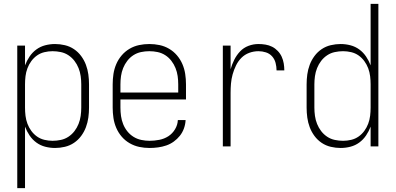

<svg xmlns="http://www.w3.org/2000/svg" viewBox="-20 -755 2040 990"><path d="M69 215V-520H109V-418Q118 -442 132.5 -463.5Q147 -485 167.5 -500Q188 -515 213 -521.5Q238 -528 264 -528Q289 -528 314.5 -522Q340 -516 361.5 -501.5Q383 -487 398.5 -466Q414 -445 423 -421Q432 -397 435.5 -371.5Q439 -346 439 -320V-200Q439 -174 435.5 -148.5Q432 -123 423 -99Q414 -75 398.5 -54Q383 -33 361.5 -18.5Q340 -4 314.5 2Q289 8 264 8Q238 8 213 1.5Q188 -5 167.5 -20Q147 -35 132.5 -56.5Q118 -78 109 -102V215ZM251 -29Q272 -29 293.5 -33.5Q315 -38 333 -50Q351 -62 364 -79Q377 -96 385 -116Q393 -136 396 -157.5Q399 -179 399 -200V-320Q399 -341 396 -362.5Q393 -384 385 -404Q377 -424 364 -441Q351 -458 333 -470Q315 -482 293.5 -486.5Q272 -491 251 -491Q230 -491 209 -486Q188 -481 171 -469Q154 -457 141.5 -440Q129 -423 121.5 -403Q114 -383 111.5 -362Q109 -341 109 -320V-200Q109 -179 111.5 -158Q114 -137 121.5 -117Q129 -97 141.5 -80Q154 -63 171 -51Q188 -39 209 -34Q230 -29 251 -29Z M751 8Q724 8 698 2.5Q672 -3 648.5 -16.5Q625 -30 607.5 -50.5Q590 -71 579.5 -95.5Q569 -120 565 -146.5Q561 -173 561 -200V-320Q561 -347 565 -373.5Q569 -400 579.5 -424.5Q590 -449 607.5 -469.5Q625 -490 648 -503.5Q671 -517 697 -522.5Q723 -528 750 -528Q777 -528 803 -522.5Q829 -517 852 -503.5Q875 -490 892.5 -469.5Q910 -449 920.5 -424.5Q931 -400 935 -373.5Q939 -347 939 -320V-242H601V-200Q601 -178 604 -156.5Q607 -135 615 -115Q623 -95 636.5 -78Q650 -61 668.5 -49.5Q687 -38 708.5 -33.5Q730 -29 751 -29Q776 -29 801.5 -34Q827 -39 848 -52.5Q869 -66 882.5 -88.5Q896 -111 897 -136H937Q936 -114 928.5 -93Q921 -72 907.5 -55Q894 -38 876 -25Q858 -12 837.5 -5Q817 2 795 5Q773 8 751 8ZM601 -278H899V-320Q899 -342 896 -363Q893 -384 885 -404Q877 -424 863.5 -441.5Q850 -459 832 -470.5Q814 -482 793 -486.5Q772 -491 750 -491Q728 -491 707 -486.5Q686 -482 668 -470.5Q650 -459 636.5 -441.5Q623 -424 615 -404Q607 -384 604 -363Q601 -342 601 -320Z M1129 0V-520H1169V-398Q1176 -423 1188 -447Q1200 -471 1218 -490Q1236 -509 1261 -518.5Q1286 -528 1313 -528Q1331 -528 1349 -525Q1367 -522 1383 -514Q1399 -506 1412 -492.5Q1425 -479 1432.5 -462.5Q1440 -446 1443 -428Q1446 -410 1446 -392H1406Q1406 -411 1401 -430.5Q1396 -450 1383 -464.5Q1370 -479 1351 -485Q1332 -491 1313 -491Q1288 -491 1265 -482.5Q1242 -474 1225 -457Q1208 -440 1197 -417.5Q1186 -395 1179.5 -371.5Q1173 -348 1171 -324Q1169 -300 1169 -276V0Z M1736 8Q1711 8 1685.5 2Q1660 -4 1638.5 -18.5Q1617 -33 1601.5 -54Q1586 -75 1577 -99Q1568 -123 1564.5 -148.5Q1561 -174 1561 -200V-320Q1561 -346 1564.5 -371.5Q1568 -397 1577 -421Q1586 -445 1601.5 -466Q1617 -487 1638.5 -501.5Q1660 -516 1685.5 -522Q1711 -528 1736 -528Q1762 -528 1787 -521.5Q1812 -515 1832.5 -500Q1853 -485 1867.5 -463.5Q1882 -442 1891 -418V-735H1931V0H1891V-102Q1882 -78 1867.5 -56.5Q1853 -35 1832.5 -20Q1812 -5 1787 1.5Q1762 8 1736 8ZM1749 -29Q1770 -29 1791 -34Q1812 -39 1829 -51Q1846 -63 1858.5 -80Q1871 -97 1878.5 -117Q1886 -137 1888.5 -158Q1891 -179 1891 -200V-320Q1891 -341 1888.5 -362Q1886 -383 1878.5 -403Q1871 -423 1858.5 -440Q1846 -457 1829 -469Q1812 -481 1791 -486Q1770 -491 1749 -491Q1728 -491 1706.5 -486.5Q1685 -482 1667 -470Q1649 -458 1636 -441Q1623 -424 1615 -404Q1607 -384 1604 -362.5Q1601 -341 1601 -320V-200Q1601 -179 1604 -157.5Q1607 -136 1615 -116Q1623 -96 1636 -79Q1649 -62 1667 -50Q1685 -38 1706.5 -33.5Q1728 -29 1749 -29Z"/></svg>

Font: Iosevka SS18 Extralight
Style: Regular
Weight: 200
Monospace: yes
Designer: Belleve Invis
Foundry: Belleve Invis
Version: Version 25.1.1; ttfautohint (v1.8.4)